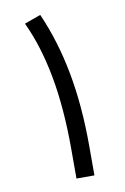

<svg xmlns="http://www.w3.org/2000/svg" viewBox="-75 -674 469 720"><g transform="rotate(-10 159.0 -314.0)"><path d="M129.9 -627.9Q177.7 -520 201.7 -392.6Q225.6 -265.1 225.6 -112.3V0H157.2V-113.8Q157.2 -267.6 134.8 -389.4Q112.3 -511.2 67.9 -605.5Z"/></g></svg>

Font: Vazir Light FD-UI
Style: Light-FD-UI
Weight: 300
Designer: Saber Rastikerdar
Foundry: Saber Rastikerdar
Version: Version 30.1.0